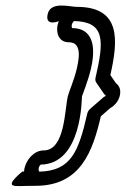

<svg xmlns="http://www.w3.org/2000/svg" viewBox="-20 -630 444 677"><path d="M241.1 -555.8C351.9 -553.3 346.7 -485 316.8 -355.5C315.4 -349.2 316.4 -343.1 319.6 -338.6C332.2 -320.2 345.3 -301.3 346.6 -299.3C348.2 -297.1 350.2 -295.4 352.3 -294.1C352.5 -293.4 352.4 -292.7 352.4 -292.6C352.4 -292.6 352 -291.6 351.7 -291.2C348.4 -289.7 344.4 -286.7 344.4 -286.7C339.2 -282.2 319.7 -265.3 298.4 -246.7C293.1 -242.1 289.2 -236 287.8 -229.8C257.4 -97.4 231.8 -27.3 118.5 -24.8C117.5 -26 115.1 -30.9 116.6 -37.6C118.2 -44.5 122.3 -48.8 123.4 -49.6C269.8 -51.3 267.8 -283.5 269.1 -290.2C271.5 -298.3 289.2 -340.8 300 -384.8C314 -442 320.7 -530 234.6 -531C233.6 -532.1 231.8 -536.3 233.3 -543C234.8 -549.7 239.5 -554.6 241.1 -555.8ZM187.2 -555.4C185.8 -551.9 184.3 -547.2 183.3 -543C176.6 -513.9 187.6 -481 222 -481C259.5 -481 264.6 -447.3 251.1 -389.2C240.8 -345.2 222.9 -307 219.1 -290.3C207.7 -241.1 209 -99.6 133.9 -99.6C99.5 -99.6 73.3 -66.7 66.6 -37.6C65.6 -33.1 65.3 -31.6 64.8 -25.2C63 -25.2 60.8 -25.2 59 -25.2C59 -25.2 6 16.4 25.7 23.7C38.2 28.3 50.1 25.2 105.1 25.2C263.9 25.2 306.4 -95 335.6 -220C347.6 -230.5 362.6 -243.5 368.6 -248.7C385.3 -258.1 398.2 -274.3 402.4 -292.6C406.5 -310.2 403.2 -325.7 388.9 -336.6C385.8 -341 377.8 -352.6 369.1 -365.3C396.6 -487 408 -605.8 250.8 -605.8C226.2 -605.8 158.8 -626.6 148.2 -580.6C137.6 -534.6 187.2 -555.4 187.2 -555.4Z"/></svg>

Font: Hi.
Style: Regular
Weight: 400
Designer: Mew Too, Robert Jablonski
Foundry: Cannot Into Space Fonts
Version: Version 1.996